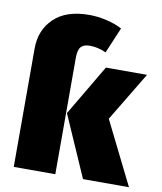

<svg xmlns="http://www.w3.org/2000/svg" viewBox="-85 -833 761 901"><g transform="rotate(10 295.5 -382.0)"><path d="M240 -555V0H42V-565Q42 -652 100 -708Q158 -764 268 -764Q310 -764 353 -753.5Q396 -743 425 -727L373 -604Q334 -622 295 -622Q266 -622 253 -607Q240 -592 240 -555ZM591 0H372L244 -292L387 -534H583L442 -300Z"/></g></svg>

Font: FiraGO Heavy
Style: Regular
Weight: 900
Designer: bBox Type
Foundry: bBox Type GmbH
Version: Version 1.001